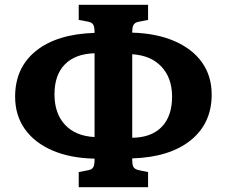

<svg xmlns="http://www.w3.org/2000/svg" viewBox="-20 -750 945 800"><path d="M308 30V-33L349 -41Q363 -44 368.5 -53Q374 -62 374 -85V-89Q272 -91 197.5 -123.5Q123 -156 83 -213Q43 -270 43 -347Q43 -468 130 -538Q217 -608 374 -613V-616Q374 -639 368 -648Q362 -657 346 -660L308 -667V-730H597V-667L556 -659Q542 -656 536.5 -646.5Q531 -637 531 -618V-614Q633 -611 707.5 -578.5Q782 -546 822 -489.5Q862 -433 862 -356Q862 -236 774.5 -165.5Q687 -95 531 -90V-83Q531 -62 536.5 -53.5Q542 -45 558 -41L597 -33V30ZM374 -179V-528Q294 -526 250.5 -482Q207 -438 207 -357Q207 -277 251 -230Q295 -183 374 -179ZM531 -176Q611 -177 654 -221.5Q697 -266 697 -347Q697 -425 653 -472Q609 -519 531 -524Z"/></svg>

Font: Literata
Style: Bold
Weight: 700
Designer: Latin by Veronika Burian and Jose Scaglione. Greek by Irene Vlachou. Cyrillic by Vera Evstafieva.
Foundry: TypeTogether
Version: Version 3.103; ttfautohint (v1.8.4.7-5d5b);gftools[0.9.29]